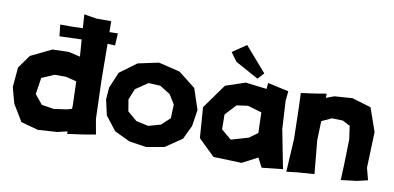

<svg xmlns="http://www.w3.org/2000/svg" viewBox="-70 -934 2404 1171"><g transform="rotate(10 1131.5 -348.5)"><path d="M395.5 -161.1 394.5 -139.6 367.2 -130.9 284.2 -119.1 209 -130.9 161.1 -189.5 176.8 -292 253.9 -325.2H325.2L390.6 -308.6ZM234.4 -632.8 242.2 -561.5 363.3 -565.4 378.9 -566.4 386.7 -460.9 314.5 -477.5 213.9 -474.6 85 -412.1 26.4 -330.1 15.6 -207 42 -109.4 104.5 -5.9 210.9 23.4 331.1 15.6 391.6 1V16.6L484.4 3.9L565.4 -9.8L548.8 -103.5L541 -344.7L539.1 -567.4L585.9 -565.4L589.8 -640.6L538.1 -639.6L537.1 -707H445.3L368.2 -719.7L374 -634.8L312.5 -632.8Z M827.1 -375 900.4 -371.1 964.8 -331.1 1001 -272.5 998 -187.5 945.3 -138.7 869.1 -117.2 793.9 -133.8 735.4 -183.6 723.6 -255.9 751 -323.2ZM880.9 11.7 990.2 -7.8 1092.8 -77.1 1133.8 -163.1 1149.4 -264.6 1106.4 -393.6 1001 -476.6 868.2 -508.8 740.2 -481.4 636.7 -405.3 594.7 -306.6 588.9 -232.4 610.4 -136.7 677.7 -49.8 774.4 -3.9Z M1378.9 -334 1448.2 -343.8 1535.2 -318.4 1539.1 -191.4 1487.3 -153.3 1379.9 -122.1 1317.4 -174.8 1316.4 -266.6ZM1542 -464.8 1410.2 -480.5 1288.1 -439.5 1179.7 -288.1 1193.4 -98.6 1294.9 0 1469.7 5.9 1565.4 -43.9 1595.7 13.7 1725.6 0 1678.7 -240.2 1668.9 -413.1 1674.8 -473.6 1544.9 -502ZM1293 -649.4 1332 -595.7 1476.6 -516.6 1511.7 -555.7 1378.9 -708Z M1752 -476.6 1755.9 -367.2 1759.8 -191.4 1748 11.7 1814.5 3.9 1919.9 -3.9 1900.4 -210.9 1904.3 -329.1 1965.8 -357.4 2033.2 -355.5 2080.1 -331.1 2091.8 -249 2087.9 -93.8 2084 3.9 2181.6 -7.8 2248 -23.4 2228.5 -97.7 2236.3 -320.3 2185.5 -464.8 2068.4 -500 1957 -492.2 1907.2 -473.6 1908.2 -500 1837.9 -488.3Z"/></g></svg>

Font: MaokenAssortedSans-Lite
Style: Lite
Weight: 400
Version: Version 1.400